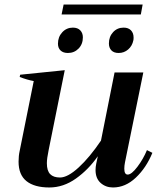

<svg xmlns="http://www.w3.org/2000/svg" viewBox="-20 -818 693 848"><path d="M602 -754H252L261 -798H610ZM236 -625Q236 -655 255 -675.5Q274 -696 302 -696Q323 -696 334.5 -684Q346 -672 346 -653Q346 -623 327 -603.5Q308 -584 280 -584Q259 -584 247.5 -595Q236 -606 236 -625ZM526 -696Q547 -696 558.5 -684Q570 -672 570 -652Q570 -644 569 -640Q564 -615 546 -599.5Q528 -584 504 -584Q483 -584 472 -595.5Q461 -607 461 -626Q461 -656 479.5 -676Q498 -696 526 -696ZM653 -143Q626 -77 580 -33.5Q534 10 479 10Q447 10 424.5 -10Q402 -30 402 -67Q402 -80 405 -95L412 -128Q371 -69 315.5 -29.5Q260 10 198 10Q132 10 97 -18Q62 -46 62 -104Q62 -130 67 -152L129 -460Q101 -465 67 -478L69 -488L266 -508L195 -156Q187 -118 187 -97Q187 -64 201.5 -49Q216 -34 245 -34Q279 -34 327.5 -78.5Q376 -123 426 -197L486 -498H613L532 -101Q529 -86 529 -73Q529 -47 544 -47Q561 -47 587 -81.5Q613 -116 629 -155Z"/></svg>

Font: Trirong SemiBold
Style: Italic
Weight: 600
Italic angle: -12°
Designer: Katatrad Team
Foundry: CadsonDemak
Version: Version 1.001